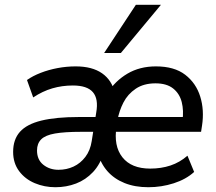

<svg xmlns="http://www.w3.org/2000/svg" viewBox="-20 -775 903 804"><path d="M212 9Q166 9 125.5 -8Q85 -25 60 -58.5Q35 -92 35 -139Q35 -191 63.5 -223Q92 -255 153 -270Q214 -285 310 -285H390L381 -223H319Q251 -223 210.5 -216Q170 -209 152.5 -191.5Q135 -174 135 -145Q135 -106 161.5 -85Q188 -64 225 -64Q259 -64 288 -77.5Q317 -91 337.5 -118Q358 -145 364 -184L383 -304Q393 -361 369 -389Q345 -417 285 -417Q240 -417 199 -405Q158 -393 119 -367L93 -440Q117 -457 150.5 -470Q184 -483 221.5 -490Q259 -497 297 -497Q366 -497 407.5 -468Q449 -439 461 -385H430Q462 -436 513.5 -466.5Q565 -497 633 -497Q710 -497 755.5 -462Q801 -427 818.5 -370.5Q836 -314 826 -249L822 -223H446L455 -285H762L744 -269Q750 -312 741 -347.5Q732 -383 705 -404.5Q678 -426 631 -426Q582 -426 548.5 -403.5Q515 -381 497 -346Q479 -311 472 -272L468 -245Q455 -164 492.5 -116.5Q530 -69 609 -69Q655 -69 694 -82Q733 -95 765 -123L793 -55Q759 -24 707.5 -7.5Q656 9 601 9Q545 9 501.5 -8.5Q458 -26 429.5 -58.5Q401 -91 389 -137H415Q400 -87 369.5 -54.5Q339 -22 298.5 -6.5Q258 9 212 9ZM416 -553 549 -755H654L486 -553Z"/></svg>

Font: Nunito Sans 12pt ExtraLight 12pt SemiBold
Style: Italic
Weight: 600
Italic angle: -9°
Version: Version 3.101;gftools[0.9.27]